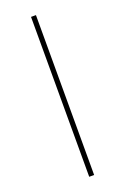

<svg xmlns="http://www.w3.org/2000/svg" viewBox="-143 -774 534 821"><g transform="rotate(-20 124.5 -364.0)"><path d="M135.7 -727.5V0H113.3V-727.5Z"/></g></svg>

Font: Inter Thin
Style: Regular
Weight: 250
Designer: Rasmus Andersson
Foundry: rsms
Version: Version 4.001;git-66647c0bb